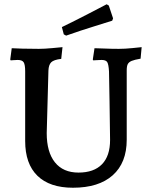

<svg xmlns="http://www.w3.org/2000/svg" viewBox="-20 -868 710 900"><path d="M98 -207V-533Q98 -565 91 -576Q84 -587 63 -587Q53 -587 43 -586Q33 -585 30 -585L28 -589L35 -642Q48 -641 85 -640Q122 -639 162 -639Q188 -639 225 -642.5Q262 -646 273 -647L267 -592Q232 -588 220 -576Q208 -564 207 -537L199 -244Q199 -155 237.5 -107Q276 -59 348 -59Q420 -59 458 -98Q496 -137 496 -212Q495 -291 493.5 -391.5Q492 -492 491 -533Q489 -567 482.5 -577Q476 -587 456 -587Q445 -587 433 -586Q421 -585 417 -585L415 -589L423 -642Q435 -642 469 -640.5Q503 -639 537 -639Q566 -639 600 -642.5Q634 -646 644 -647L639 -593Q610 -588 597 -582.5Q584 -577 579 -567.5Q574 -558 574 -538V-213Q574 -105 508.5 -46.5Q443 12 322 12Q213 12 155.5 -44Q98 -100 98 -207ZM279 -707 270 -741Q332 -771 396.5 -804.5Q461 -838 480 -848L490 -842L510 -782L506 -771Q488 -765 423 -745Q358 -725 290 -701Z"/></svg>

Font: Alegreya SC Medium
Style: Regular
Weight: 500
Designer: Juan Pablo del Peral
Foundry: Huerta Tipografica
Version: Version 2.007; ttfautohint (v1.6)